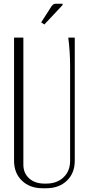

<svg xmlns="http://www.w3.org/2000/svg" viewBox="-20 -1001 475 1027"><path d="M314.9 -974.1 217.3 -870.1 200.2 -881.3 240.2 -943.4Q243.2 -947.8 248 -955.8Q252.9 -963.9 255.1 -966.8Q257.3 -969.7 261.2 -973.9Q265.1 -978 269.3 -979.5Q273.4 -981 278.8 -981H314.9ZM55.2 -799.8H105V-120.1Q105 -74.7 136 -46.9Q167 -19 217.3 -19H227.1Q284.7 -19 319.8 -52.5Q355 -85.9 355 -141.1V-645Q355 -725.6 345.2 -799.8H379.9V-141.1Q379.9 -75.2 337.9 -34.7Q295.9 5.9 227.1 5.9H208Q139.2 5.9 97.2 -34.7Q55.2 -75.2 55.2 -141.1Z"/></svg>

Font: Reswysokr
Style: Regular
Weight: 500
Version: Version 0.984